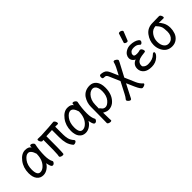

<svg xmlns="http://www.w3.org/2000/svg" viewBox="146 -1896 3208 3208"><g transform="rotate(-45 1750.0 -291.5)"><path d="M195 24Q124 24 82.5 -28Q41 -80 41 -175Q41 -304 113 -398Q185 -492 273 -492Q355 -492 381 -443Q381 -445 382 -467.5Q383 -490 405 -490Q422 -490 441.5 -475Q461 -460 463 -442Q437 -322 437 -193Q437 -93 468 -37L471 -30Q471 -17 457 1Q443 19 422 19Q402 19 390.5 -4.5Q379 -28 373.5 -57.5Q368 -87 367 -87Q348 -45 298.5 -10.5Q249 24 195 24ZM194 -48Q234 -48 270 -77Q361 -150 366 -296Q366 -304 367 -311Q333 -422 273 -422Q223 -422 172 -354Q121 -286 121 -180Q121 -48 194 -48Z M925 23Q911 23 905 16Q861 -37 844.5 -98Q828 -159 828 -241V-410L689 -403Q689 -74 685.5 -45Q682 -16 682 0.5Q682 17 655 17Q638 17 618 8Q598 -1 598 -17Q598 -30 604 -56Q610 -82 610 -395L586 -392Q569 -392 555 -413.5Q541 -435 541 -454Q541 -473 558 -473L635 -471Q853 -481 937 -491Q954 -491 967 -469.5Q980 -448 980 -431Q980 -411 963 -411L906 -412V-231Q906 -175 917.5 -126Q929 -77 974 -27Q979 -19 979 -14Q979 1 960.5 12Q942 23 925 23ZM974 -27Q973 -28 972 -30Q974 -30 974 -27Z M1195 24Q1124 24 1082.5 -28Q1041 -80 1041 -175Q1041 -304 1113 -398Q1185 -492 1273 -492Q1355 -492 1381 -443Q1381 -445 1382 -467.5Q1383 -490 1405 -490Q1422 -490 1441.5 -475Q1461 -460 1463 -442Q1437 -322 1437 -193Q1437 -93 1468 -37L1471 -30Q1471 -17 1457 1Q1443 19 1422 19Q1402 19 1390.5 -4.5Q1379 -28 1373.5 -57.5Q1368 -87 1367 -87Q1348 -45 1298.5 -10.5Q1249 24 1195 24ZM1194 -48Q1234 -48 1270 -77Q1361 -150 1366 -296Q1366 -304 1367 -311Q1333 -422 1273 -422Q1223 -422 1172 -354Q1121 -286 1121 -180Q1121 -48 1194 -48Z M1615 187Q1598 187 1578 178Q1558 169 1558 153Q1558 141 1559 115Q1560 89 1561 -53.5Q1562 -196 1562 -223Q1562 -320 1617 -404Q1680 -492 1798 -492Q1871 -492 1916 -436.5Q1961 -381 1961 -278Q1961 -108 1854 -18Q1802 23 1737 23Q1703 23 1670 6L1637 -11Q1637 96 1639.5 125Q1642 154 1642 171Q1642 187 1615 187ZM1734 -47Q1778 -47 1829 -105Q1882 -169 1882 -276Q1882 -328 1869.5 -359.5Q1857 -391 1837.5 -405.5Q1818 -420 1798 -420Q1728 -420 1677 -341Q1653 -303 1643 -253Q1636 -210 1636 -109H1633Q1649 -109 1661 -89Q1687 -47 1734 -47Z M2110 167Q2095 167 2075 148Q2055 129 2055 116Q2055 105 2071 87.5Q2087 70 2113 20L2216 -179L2136 -364Q2119 -408 2093 -414Q2080 -417 2055 -417Q2030 -417 2030 -455Q2030 -467 2036 -480.5Q2042 -494 2058 -494Q2088 -494 2120.5 -484Q2153 -474 2171.5 -452Q2190 -430 2205 -395L2261 -266L2329 -397Q2349 -438 2361 -484Q2364 -497 2382 -497Q2396 -497 2419 -479.5Q2442 -462 2442 -445Q2442 -439 2428 -413Q2417 -394 2302 -175L2384 15Q2411 76 2457 117Q2464 118 2464 130Q2463 144 2440.5 154Q2418 164 2399 164Q2367 164 2317 51Q2286 -18 2256 -88Q2174 67 2134 150Q2127 167 2110 167Z M2756 24Q2661 24 2612 -16Q2559 -60 2559 -127Q2559 -220 2652 -256Q2631 -259 2607.5 -286.5Q2584 -314 2584 -353Q2584 -384 2603.5 -415.5Q2623 -447 2665 -469.5Q2707 -492 2757 -492Q2806 -492 2846.5 -480Q2887 -468 2909.5 -450.5Q2932 -433 2932 -419Q2932 -399 2917 -384.5Q2902 -370 2893 -370Q2883 -370 2877 -375.5Q2871 -381 2866 -386Q2832 -419 2771 -419Q2716 -419 2693 -396Q2670 -373 2670 -350Q2670 -348 2670.5 -335Q2671 -322 2685.5 -314Q2700 -306 2737 -306Q2773 -306 2810 -318Q2833 -318 2846.5 -296.5Q2860 -275 2860 -257Q2860 -236 2842 -235Q2751 -226 2716 -213Q2681 -200 2663 -175.5Q2645 -151 2645 -125Q2645 -122 2646 -105.5Q2647 -89 2675.5 -70Q2704 -51 2747 -51Q2853 -51 2912 -110Q2927 -127 2942 -127Q2960 -127 2960 -109Q2960 -76 2914 -35Q2850 24 2756 24ZM2756 -561Q2740 -561 2723.5 -570Q2707 -579 2707 -590Q2707 -598 2709 -600L2758 -754Q2762 -770 2785 -770Q2804 -770 2822.5 -759Q2841 -748 2841 -732Q2841 -728 2778 -574Q2773 -561 2756 -561Z M3239 24Q3118 24 3063 -85Q3033 -143 3033 -213Q3033 -313 3098 -400.5Q3163 -488 3281.5 -488Q3400 -488 3435 -491Q3457 -491 3469 -468.5Q3481 -446 3481 -430Q3481 -412 3462 -412Q3414 -414 3354 -414Q3378 -397 3404 -350Q3437 -294 3437 -216Q3437 -161 3418 -105.5Q3399 -50 3351.5 -13Q3304 24 3239 24ZM3300 -75Q3356 -119 3356 -209Q3356 -221 3351.5 -281Q3347 -341 3295 -395Q3283 -408 3283 -414Q3205 -414 3158 -347Q3114 -285 3114 -211Q3114 -132 3150 -88Q3180 -51 3225 -51Q3270 -51 3300 -75Z"/></g></svg>

Font: LXGW WenKai Mono Medium
Style: Regular
Weight: 500
Monospace: yes
Designer: LXGW / Fontworks Inc.
Foundry: LXGW / Fontworks Inc.
Version: Version 1.520; June 14, 2025